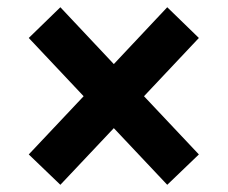

<svg xmlns="http://www.w3.org/2000/svg" viewBox="-20 -600 626 528"><path d="M146 -91.8 293 -247.6 439.9 -91.8 526.9 -175.3 376 -335.4 526.9 -495.6 439.9 -580.1 293 -423.8 146 -580.1 59.1 -495.6 210 -335.4 59.1 -175.3Z"/></svg>

Font: CaskaydiaCove Nerd Font
Style: Bold
Weight: 700
Designer: Aaron Bell
Foundry: Saja Typeworks
Version: Version 2111.1;Nerd Fonts 2.3.0